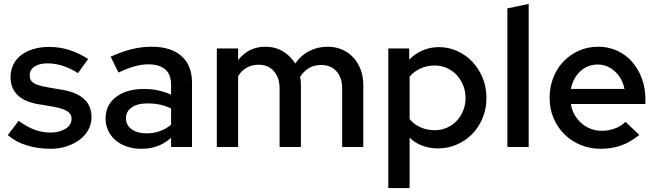

<svg xmlns="http://www.w3.org/2000/svg" viewBox="-20 -752 3361 982"><path d="M20 -61Q34 -79 47.5 -97.5Q61 -116 75 -134Q120 -102 158.5 -88Q197 -74 238 -74Q283 -74 314.5 -93Q346 -112 346 -144Q346 -163 334.5 -174.5Q323 -186 302.5 -193.5Q282 -201 253.5 -206Q225 -211 190 -217L182 -218Q34 -241 34 -358Q34 -393 48 -421.5Q62 -450 88 -470Q114 -490 150.5 -501Q187 -512 231 -512Q285 -512 334 -496.5Q383 -481 431 -450Q417 -432 404.5 -414Q392 -396 379 -378Q300 -428 223 -428Q181 -428 156.5 -411.5Q132 -395 132 -366Q132 -347 142 -336Q152 -325 171.5 -318Q191 -311 220.5 -306Q250 -301 290 -294L298 -293Q448 -267 448 -153Q448 -118 432 -88.5Q416 -59 387.5 -37.5Q359 -16 321 -3.5Q283 9 239 9Q174 9 117 -8.5Q60 -26 20 -61Z M703 9Q664 9 630.5 -2Q597 -13 572.5 -33.5Q548 -54 534 -82.5Q520 -111 520 -146Q520 -215 573.5 -256Q627 -297 717 -297Q755 -297 789 -289.5Q823 -282 855 -268V-318Q855 -372 824.5 -397.5Q794 -423 739 -423Q704 -423 667.5 -412.5Q631 -402 586 -381Q576 -401 566 -421Q556 -441 546 -462Q600 -487 652 -500Q704 -513 756 -513Q854 -513 908 -465.5Q962 -418 962 -330V0H855V-47Q822 -18 785 -4.5Q748 9 703 9ZM624 -148Q624 -112 653 -91Q682 -70 730 -70Q802 -70 855 -114V-197Q803 -223 738 -223H733Q682 -223 653 -202Q624 -181 624 -148Z M1089 0V-504H1198V-445Q1252 -513 1337 -513Q1388 -513 1427.5 -489Q1467 -465 1490 -427Q1519 -469 1561.5 -491Q1604 -513 1657 -513Q1696 -513 1729.5 -498.5Q1763 -484 1787 -458Q1811 -432 1824.5 -396.5Q1838 -361 1838 -319V0H1730V-300Q1730 -351 1704.5 -383Q1679 -415 1635 -419Q1616 -421 1601 -418Q1548 -410 1515 -359Q1517 -349 1518 -339Q1519 -329 1519 -319V0H1410V-300Q1410 -354 1381 -387.5Q1352 -421 1303 -421Q1235 -421 1198 -363V0Z M1966 210V-504H2073V-447Q2102 -477 2141 -494Q2180 -511 2225 -511Q2274 -511 2318.5 -491Q2363 -471 2396 -436Q2429 -401 2448.5 -353.5Q2468 -306 2468 -252Q2468 -196 2448.5 -148.5Q2429 -101 2395 -66.5Q2361 -32 2316 -12.5Q2271 7 2220 7Q2178 7 2140 -7Q2102 -21 2075 -48V210ZM2203 -417Q2164 -417 2131 -402Q2098 -387 2075 -360V-143Q2098 -115 2131.5 -100.5Q2165 -86 2203 -86Q2236 -86 2265 -98.5Q2294 -111 2315 -133Q2336 -155 2348.5 -185Q2361 -215 2361 -251Q2361 -286 2348.5 -316.5Q2336 -347 2314.5 -369.5Q2293 -392 2264.5 -404.5Q2236 -417 2203 -417Z M2684 -732V0H2575V-709Z M3250 -62Q3205 -25 3157 -8Q3109 9 3052 9Q2999 9 2951.5 -10Q2904 -29 2868.5 -63.5Q2833 -98 2812 -146Q2791 -194 2791 -252Q2791 -305 2809 -352.5Q2827 -400 2860 -435.5Q2893 -471 2939 -492Q2985 -513 3040 -513Q3091 -513 3135.5 -493Q3180 -473 3212 -437Q3244 -401 3262.5 -351.5Q3281 -302 3281 -243V-220H2900Q2904 -191 2918 -166Q2932 -141 2953 -122.5Q2974 -104 3000.5 -93.5Q3027 -83 3057 -83Q3092 -83 3124 -94.5Q3156 -106 3179 -129Q3197 -112 3214.5 -95.5Q3232 -79 3250 -62ZM3038 -422Q2984 -422 2947 -386.5Q2910 -351 2900 -297H3174Q3169 -324 3156.5 -346.5Q3144 -369 3126 -386Q3108 -403 3085.5 -412.5Q3063 -422 3038 -422Z"/></svg>

Font: Rosa Sans Medium
Style: Regular
Weight: 500
Designer: Pentagram / MCKL
Foundry: Pentagram / MCKL
Version: Version 1.005;September 16, 2019;FontCreator 11.5.0.2425 64-